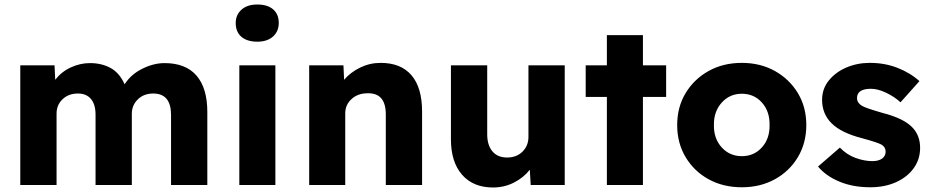

<svg xmlns="http://www.w3.org/2000/svg" viewBox="-20 -821 4127 852"><path d="M70 0V-531H222L225 -467Q253 -503 294.5 -522Q336 -541 379 -541Q431 -541 470.5 -519.5Q510 -498 533 -447Q561 -491 611.5 -516Q662 -541 710 -541Q804 -541 852 -485.5Q900 -430 900 -324V0H739V-311Q739 -406 660 -406Q618 -406 591.5 -380Q565 -354 565 -316V0H404V-312Q404 -358 383.5 -382Q363 -406 326 -406Q284 -406 257.5 -380.5Q231 -355 231 -317V0Z M1122 -636Q1077 -636 1051.5 -657.5Q1026 -679 1026 -719Q1026 -755 1051.5 -778Q1077 -801 1122 -801Q1167 -801 1192 -779.5Q1217 -758 1217 -719Q1217 -682 1191.5 -659Q1166 -636 1122 -636ZM1042 0V-531H1202V0Z M1352 0V-531H1504L1507 -467Q1535 -500 1578 -521Q1621 -542 1669 -542Q1759 -542 1806 -487Q1853 -432 1853 -326V0H1692V-313Q1692 -410 1610 -407Q1568 -407 1540 -381.5Q1512 -356 1512 -318V0Z M2168 11Q2080 11 2030.5 -45.5Q1981 -102 1981 -203V-531H2142V-225Q2142 -177 2165 -149.5Q2188 -122 2230 -122Q2272 -122 2298.5 -148Q2325 -174 2325 -214V-531H2486V0H2335L2331 -68Q2304 -33 2261 -11Q2218 11 2168 11Z M2673 0V-391H2579V-531H2673V-665H2833V-531H2936V-391H2833V0Z M3272 10Q3189 10 3124.5 -25.5Q3060 -61 3022.5 -123.5Q2985 -186 2985 -266Q2985 -346 3022.5 -408Q3060 -470 3124.5 -506Q3189 -542 3272 -542Q3354 -542 3418.5 -506Q3483 -470 3520.5 -408Q3558 -346 3558 -266Q3558 -186 3520.5 -123.5Q3483 -61 3418.5 -25.5Q3354 10 3272 10ZM3272 -128Q3326 -128 3361 -167Q3396 -206 3395 -266Q3396 -327 3361 -366Q3326 -405 3272 -405Q3218 -405 3182.5 -365.5Q3147 -326 3148 -266Q3147 -206 3182.5 -167Q3218 -128 3272 -128Z M3842 10Q3765 10 3705 -15Q3645 -40 3610 -82L3707 -166Q3738 -134 3777 -120Q3816 -106 3851 -106Q3879 -106 3894.5 -117.5Q3910 -129 3910 -148Q3910 -168 3892 -179Q3874 -189 3808 -207Q3713 -231 3670 -274Q3628 -316 3628 -378Q3628 -427 3658 -464Q3688 -501 3736 -521.5Q3784 -542 3840 -542Q3906 -542 3962.5 -520Q4019 -498 4060 -461L3976 -367Q3949 -392 3912 -409.5Q3875 -427 3845 -427Q3783 -427 3783 -386Q3783 -365 3804 -352Q3814 -346 3836 -338.5Q3858 -331 3896 -320Q3943 -308 3977 -291.5Q4011 -275 4031 -253Q4063 -218 4063 -165Q4063 -114 4034.5 -74.5Q4006 -35 3956 -12.5Q3906 10 3842 10Z"/></svg>

Font: Lexend Deca
Style: Bold
Weight: 700
Designer: Bonnie Shaver-Troup, Thomas Jockin
Foundry: Lexend
Version: Version 1.008; ttfautohint (v1.8.4.7-5d5b)